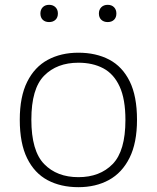

<svg xmlns="http://www.w3.org/2000/svg" viewBox="-20 -767 650 796"><path d="M305 9Q232 9 177.5 -20Q123 -49 92.5 -110.8Q62 -172.5 62 -270.5Q62 -366.5 92.8 -428Q123.5 -489.5 178.2 -519Q233 -548.5 305 -548.5Q378 -548.5 432.8 -519.8Q487.5 -491 517.8 -429.5Q548 -368 548 -270.5Q548 -174.5 517 -112.5Q486 -50.5 431.5 -20.8Q377 9 305 9ZM305 -32.5Q394 -32.5 447 -86.8Q500 -141 500 -269.5Q500 -356 476 -408.2Q452 -460.5 408.2 -483.8Q364.5 -507 305 -507Q216 -507 163 -453.2Q110 -399.5 110 -271Q110 -141.5 163 -87Q216 -32.5 305 -32.5ZM426.5 -675.5Q410 -675.5 400 -685Q390 -694.5 390 -711Q390 -727 400 -737Q410 -747 426.5 -747Q443 -747 452.8 -737Q462.5 -727 462.5 -711Q462.5 -694.5 452.8 -685Q443 -675.5 426.5 -675.5ZM183.5 -675.5Q167 -675.5 157.2 -685Q147.5 -694.5 147.5 -711Q147.5 -727 157.2 -737Q167 -747 183.5 -747Q200 -747 210 -737Q220 -727 220 -711Q220 -694.5 210 -685Q200 -675.5 183.5 -675.5Z"/></svg>

Font: Encode Sans Exp XLt
Style: Regular
Weight: 200
Width: 7
Designer: Multiple Designers
Foundry: Impallari Type
Version: Version 3.002; ttfautohint (v1.8.3) -l 8 -r 50 -G 200 -x 14 